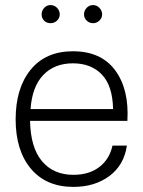

<svg xmlns="http://www.w3.org/2000/svg" viewBox="-20 -732 566 761"><path d="M271 8.8Q163.1 8.8 102.5 -63.2Q42 -135.3 42 -258.8Q42 -382.8 101.6 -455.8Q161.1 -528.8 269 -528.8Q380.4 -528.8 436.3 -453.6Q492.2 -378.4 484.9 -252.9H99.1Q101.1 -147 146.5 -93Q191.9 -39.1 271 -39.1Q333.5 -39.1 373.8 -70.1Q414.1 -101.1 425.8 -154.8H482.9Q471.7 -77.6 413.6 -34.4Q355.5 8.8 271 8.8ZM101.1 -299.8H428.2Q426.3 -392.1 383.8 -436.5Q341.3 -481 269 -481Q195.8 -481 151.6 -434.8Q107.4 -388.7 101.1 -299.8ZM145 -674.8Q145 -689.9 155.3 -700.9Q165.5 -711.9 180.2 -711.9Q195.3 -711.9 206.1 -700.9Q216.8 -689.9 216.8 -674.8Q216.8 -660.6 206.1 -650.4Q195.3 -640.1 180.2 -640.1Q165 -640.1 155 -650.1Q145 -660.2 145 -674.8ZM313 -674.8Q313 -689.9 323.5 -700.9Q334 -711.9 349.1 -711.9Q363.3 -711.9 374 -700.9Q384.8 -689.9 384.8 -674.8Q384.8 -660.6 374 -650.4Q363.3 -640.1 349.1 -640.1Q334 -640.1 323.5 -650.4Q313 -660.6 313 -674.8Z"/></svg>

Font: Lumene Sans Light
Style: Regular
Weight: 300
Designer: Deni Anggara
Version: Version 1.003;Glyphs 3.1.2 (3151)